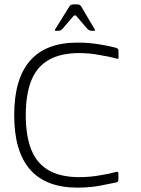

<svg xmlns="http://www.w3.org/2000/svg" viewBox="-20 -861 644 879"><path d="M335 -2Q190 -2 117.5 -85Q45 -168 45 -334Q45 -500 117.5 -583Q190 -666 335 -666Q386 -666 434 -658Q475 -652 512 -642Q522 -638 522 -631L523 -599Q523 -589 513 -593Q481 -602 442 -608Q393 -618 343 -618Q259 -618 204.5 -587.5Q150 -557 124 -494Q98 -431 98 -334Q98 -237 124 -174Q150 -111 204.5 -80.5Q259 -50 343 -50Q393 -50 441 -59Q481 -65 512 -74Q522 -77 522 -66V-37Q522 -28 513 -26Q434 -9 401 -5.5Q368 -2 335 -2ZM232 -726 298 -832Q304 -841 317 -841H334Q346 -841 352 -831L414 -726Q418 -720 410 -720H400Q388 -720 378 -731L331 -786Q324 -796 315 -786L267 -730Q258 -720 247 -720H236Q228 -720 232 -726Z"/></svg>

Font: Vivano Light
Style: Regular
Weight: 300
Designer: Joe Prince, Josias Burgherr
Version: Version 2.064;September 19, 2022;FontCreator 14.0.0.2877 64-